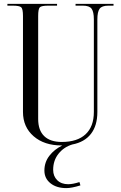

<svg xmlns="http://www.w3.org/2000/svg" viewBox="-20 -739 620 986"><path d="M388 196 393 213Q348 227 321 227Q270 227 239 202Q208 177 208 137Q208 94 233.5 61Q259 28 300 8Q299 8 297 8Q207 8 152.5 -39.5Q98 -87 98 -164V-657Q98 -693 89 -701.5Q80 -710 44 -710H18V-719H273V-710H229Q193 -710 184.5 -701.5Q176 -693 176 -657V-128Q176 -70 207 -40Q238 -10 297 -10Q377 -10 419.5 -49.5Q462 -89 462 -164V-639Q462 -678 450.5 -694Q439 -710 405 -710H368V-719H563V-710H537Q503 -710 491.5 -694Q480 -678 480 -639V-164Q480 -94 447 -51.5Q414 -9 351 3Q308 16 280.5 50.5Q253 85 253 133Q253 166 274 186.5Q295 207 330 207Q354 207 388 196Z"/></svg>

Font: FoglihtenNo06
Style: Regular
Weight: 500
Designer: gluk (gluksza@wp.pl)
Foundry: gluk (gluksza@wp.pl)
Version: Version 0.76